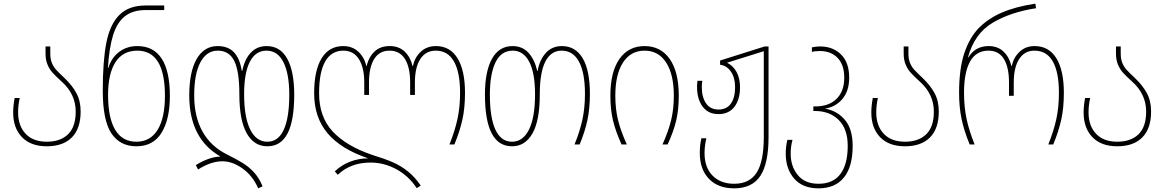

<svg xmlns="http://www.w3.org/2000/svg" viewBox="-20 -790 6370 1050"><path d="M52 -175Q52 -210 60 -254H88Q79 -215 79 -175Q79 -102 120 -58.5Q161 -15 236 -15Q310 -15 352 -55.5Q394 -96 394 -180Q394 -276 316 -345Q284 -374 267 -393Q250 -412 239.5 -437.5Q229 -463 229 -497V-536H255V-497Q255 -466 264 -445Q273 -424 286.5 -409Q300 -394 333 -363Q375 -323 398 -280.5Q421 -238 421 -180Q421 -87 373 -38.5Q325 10 236 10Q148 10 100 -40Q52 -90 52 -175Z M542 -295Q542 -456 561.5 -556Q581 -656 632.5 -708Q684 -760 777 -760H878V-735H777Q706 -735 663 -701Q620 -667 598.5 -598Q577 -529 570 -418H572Q590 -475 632 -506.5Q674 -538 731 -538Q820 -538 864.5 -469Q909 -400 909 -265Q909 -138 863.5 -64Q818 10 726 10Q636 10 589 -61Q542 -132 542 -295ZM882 -266Q882 -513 731 -513Q652 -513 611.5 -450Q571 -387 571 -271Q571 -145 610 -80Q649 -15 726 -15Q802 -15 842 -80Q882 -145 882 -266Z M1196 92Q1134 92 1063 137L1051 113Q1080 94 1116 80.5Q1152 67 1186 66Q1015 -31 1015 -268Q1015 -397 1055.5 -467.5Q1096 -538 1170 -538Q1228 -538 1260 -503.5Q1292 -469 1302 -403H1305Q1318 -467 1352 -502.5Q1386 -538 1438 -538Q1513 -538 1551 -468.5Q1589 -399 1589 -273Q1589 -130 1552.5 -60Q1516 10 1442 10Q1369 10 1329 -61.5Q1289 -133 1289 -274Q1289 -401 1261 -457Q1233 -513 1171 -513Q1110 -513 1076 -449.5Q1042 -386 1042 -268Q1042 -152 1087.5 -70.5Q1133 11 1222 55Q1276 82 1309 102.5Q1342 123 1369.5 153Q1397 183 1416 229L1392 240Q1362 171 1306.5 131.5Q1251 92 1196 92ZM1562 -272Q1562 -385 1530.5 -449Q1499 -513 1437 -513Q1378 -513 1346.5 -452.5Q1315 -392 1315 -274Q1315 -150 1348 -82.5Q1381 -15 1442 -15Q1502 -15 1532 -81Q1562 -147 1562 -272Z M2007 99Q1897 99 1827 166L1811 147Q1848 112 1895 94Q1942 76 1994 76Q1845 26 1771.5 -61Q1698 -148 1698 -280Q1698 -405 1739 -471.5Q1780 -538 1857 -538Q1907 -538 1940 -507Q1973 -476 1983 -429H1985Q1996 -477 2027.5 -507.5Q2059 -538 2111 -538Q2162 -538 2193.5 -507.5Q2225 -477 2236 -429H2238Q2248 -476 2281 -507Q2314 -538 2364 -538Q2441 -538 2482 -471.5Q2523 -405 2523 -282Q2523 -201 2509 -137Q2495 -73 2465 0H2438Q2468 -75 2482 -140Q2496 -205 2496 -283Q2496 -395 2462.5 -454Q2429 -513 2363 -513Q2308 -513 2278.5 -467Q2249 -421 2249 -339V-271H2223V-339Q2223 -422 2194.5 -467.5Q2166 -513 2110 -513Q2055 -513 2026.5 -467.5Q1998 -422 1998 -339V-271H1972V-339Q1972 -421 1942.5 -467Q1913 -513 1858 -513Q1792 -513 1758.5 -454Q1725 -395 1725 -280Q1725 -152 1798.5 -72Q1872 8 2015 57Q2084 78 2128.5 97.5Q2173 117 2211 147.5Q2249 178 2281 225L2259 239Q2215 172 2147.5 135.5Q2080 99 2007 99Z M2632 -273Q2632 -399 2670.5 -468.5Q2709 -538 2783 -538Q2837 -538 2870.5 -501Q2904 -464 2918 -402H2920Q2931 -463 2965 -500.5Q2999 -538 3053 -538Q3127 -538 3166.5 -471.5Q3206 -405 3206 -276Q3206 -197 3192.5 -133.5Q3179 -70 3150 0H3122Q3151 -71 3165 -135.5Q3179 -200 3179 -276Q3179 -392 3146.5 -452.5Q3114 -513 3051 -513Q2993 -513 2962.5 -453.5Q2932 -394 2932 -274Q2932 -131 2892 -60.5Q2852 10 2780 10Q2632 10 2632 -273ZM2906 -274Q2906 -392 2874 -452.5Q2842 -513 2784 -513Q2721 -513 2690 -449.5Q2659 -386 2659 -272Q2659 -146 2689.5 -80.5Q2720 -15 2780 -15Q2840 -15 2873 -81.5Q2906 -148 2906 -274Z M3318 -267Q3318 -397 3367.5 -467.5Q3417 -538 3505 -538Q3593 -538 3642.5 -467.5Q3692 -397 3692 -267Q3692 -189 3677.5 -129Q3663 -69 3631 0H3603Q3635 -71 3650 -132Q3665 -193 3665 -267Q3665 -383 3623 -448Q3581 -513 3505 -513Q3429 -513 3387 -448Q3345 -383 3345 -267Q3345 -192 3360.5 -131Q3376 -70 3408 0H3379Q3347 -71 3332.5 -130.5Q3318 -190 3318 -267Z M3807 47Q3807 1 3816 -34H3843Q3833 8 3833 47Q3833 126 3877 170.5Q3921 215 3995 215Q4079 215 4118 154Q4157 93 4157 -41V-510L3956 -447Q3989 -431 4008 -396.5Q4027 -362 4027 -313Q4027 -246 3996.5 -206Q3966 -166 3909 -166Q3853 -166 3822.5 -207Q3792 -248 3792 -314Q3792 -328 3794 -348H3821Q3818 -333 3818 -314Q3818 -258 3841.5 -224.5Q3865 -191 3909 -191Q3954 -191 3977 -223.5Q4000 -256 4000 -313Q4000 -365 3977.5 -398Q3955 -431 3918 -436V-459L4162 -536H4183V-41Q4183 104 4138 172Q4093 240 3995 240Q3907 240 3857 188Q3807 136 3807 47Z M4277 50Q4277 11 4286 -25H4314Q4304 10 4304 50Q4304 120 4343 167.5Q4382 215 4456 215Q4536 215 4576 161.5Q4616 108 4616 8Q4616 -85 4566.5 -134Q4517 -183 4437 -183H4428V-208H4438Q4513 -208 4555 -249.5Q4597 -291 4597 -365Q4597 -436 4560.5 -473.5Q4524 -511 4464 -511Q4435 -511 4420 -506V-531Q4442 -536 4465 -536Q4535 -536 4579.5 -492Q4624 -448 4624 -365Q4624 -293 4587 -249Q4550 -205 4492 -196Q4559 -184 4601 -134Q4643 -84 4643 8Q4643 122 4595 181Q4547 240 4456 240Q4370 240 4323.5 187Q4277 134 4277 50Z M4745 -175Q4745 -210 4753 -254H4781Q4772 -215 4772 -175Q4772 -102 4813 -58.5Q4854 -15 4929 -15Q5003 -15 5045 -55.5Q5087 -96 5087 -180Q5087 -276 5009 -345Q4977 -374 4960 -393Q4943 -412 4932.5 -437.5Q4922 -463 4922 -497V-536H4948V-497Q4948 -466 4957 -445Q4966 -424 4979.5 -409Q4993 -394 5026 -363Q5068 -323 5091 -280.5Q5114 -238 5114 -180Q5114 -87 5066 -38.5Q5018 10 4929 10Q4841 10 4793 -40Q4745 -90 4745 -175Z M5225 -282Q5225 -414 5253.5 -499Q5282 -584 5332 -636Q5384 -689 5459.5 -721.5Q5535 -754 5642 -770L5646 -745Q5507 -724 5408.5 -665.5Q5310 -607 5274 -478L5275 -475Q5313 -538 5386 -538Q5437 -538 5468.5 -507.5Q5500 -477 5511 -429H5513Q5523 -476 5556 -507Q5589 -538 5638 -538Q5716 -538 5757 -471.5Q5798 -405 5798 -282Q5798 -201 5784 -137Q5770 -73 5740 0H5713Q5743 -75 5757 -140Q5771 -205 5771 -283Q5771 -395 5737.5 -454Q5704 -513 5637 -513Q5583 -513 5553.5 -467Q5524 -421 5524 -339V-266H5498V-339Q5498 -422 5470 -467.5Q5442 -513 5386 -513Q5318 -513 5285 -453.5Q5252 -394 5252 -283Q5252 -205 5266 -139.5Q5280 -74 5310 0H5283Q5253 -72 5239 -137.5Q5225 -203 5225 -282Z M5906 -175Q5906 -210 5914 -254H5942Q5933 -215 5933 -175Q5933 -102 5974 -58.5Q6015 -15 6090 -15Q6164 -15 6206 -55.5Q6248 -96 6248 -180Q6248 -276 6170 -345Q6138 -374 6121 -393Q6104 -412 6093.5 -437.5Q6083 -463 6083 -497V-536H6109V-497Q6109 -466 6118 -445Q6127 -424 6140.5 -409Q6154 -394 6187 -363Q6229 -323 6252 -280.5Q6275 -238 6275 -180Q6275 -87 6227 -38.5Q6179 10 6090 10Q6002 10 5954 -40Q5906 -90 5906 -175Z"/></svg>

Font: Noto Sans Georgian Thin Narrow
Style: Regular
Weight: 250
Width: 4
Designer: Monotype Design team
Foundry: Monotype Imaging Inc.
Version: Version 1.000